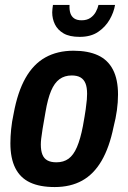

<svg xmlns="http://www.w3.org/2000/svg" viewBox="-20 -744 518 776"><path d="M201 12Q141 12 101.5 -6.5Q62 -25 42 -64.5Q22 -104 22 -165Q22 -191 25 -221.5Q28 -252 35 -284Q51 -372 83 -428.5Q115 -485 163.5 -512Q212 -539 277 -539Q336 -539 376 -520.5Q416 -502 436.5 -462.5Q457 -423 457 -362Q457 -331 452.5 -298.5Q448 -266 439 -231Q422 -148 390.5 -94Q359 -40 312 -14Q265 12 201 12ZM208 -88Q237 -88 257 -102.5Q277 -117 291 -149.5Q305 -182 315 -234Q323 -278 326.5 -303Q330 -328 331 -341.5Q332 -355 332 -365Q332 -391 325.5 -407Q319 -423 305.5 -431Q292 -439 270 -439Q241 -439 220.5 -424Q200 -409 186.5 -377Q173 -345 164 -292Q156 -248 152 -222.5Q148 -197 146.5 -183.5Q145 -170 145 -160Q145 -135 151.5 -119Q158 -103 172 -95.5Q186 -88 208 -88ZM302 -595Q261 -595 237 -609Q213 -623 202 -645.5Q191 -668 191 -694Q191 -701 192 -708.5Q193 -716 194 -724H261Q260 -704 264.5 -690.5Q269 -677 280 -669.5Q291 -662 310 -662Q331 -662 345 -671.5Q359 -681 367 -695.5Q375 -710 378 -724H445Q440 -694 423 -664.5Q406 -635 376.5 -615Q347 -595 302 -595Z"/></svg>

Font: Archivo Condensed
Style: Bold Italic
Weight: 700
Width: 3
Italic angle: -10°
Designer: Hector Gatti
Foundry: Omnibus-Type
Version: Version 2.001